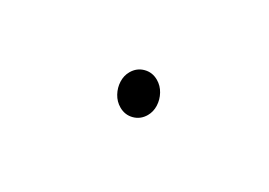

<svg xmlns="http://www.w3.org/2000/svg" viewBox="-14 -515 628 448"><g transform="rotate(-30 300.0 -291.0)"><path d="M305 -237Q285 -237 271.5 -250.5Q258 -264 258 -284Q258 -300 266.5 -314Q275 -328 288.5 -336.5Q302 -345 317 -345Q337 -345 350.5 -331.5Q364 -318 364 -298Q364 -282 355.5 -268Q347 -254 333.5 -245.5Q320 -237 305 -237Z"/></g></svg>

Font: Red Hat Mono
Style: Italic
Weight: 300
Italic angle: -12°
Monospace: yes
Designer: Pentagram, MCKL
Foundry: Pentagram, MCKL
Version: Version 1.023